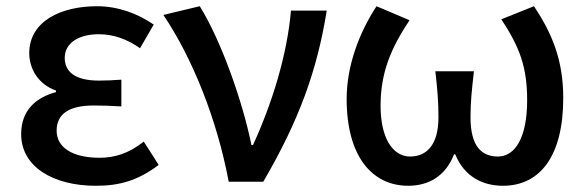

<svg xmlns="http://www.w3.org/2000/svg" viewBox="-20 -584 1884 617"><path d="M288 13C363 13 422 -3 490 -54L442 -129C393 -90 347 -77 300 -77C213 -77 162 -110 162 -164C162 -218 202 -245 281 -245C309 -245 338 -244 370 -242V-328C343 -326 320 -325 298 -325C222 -325 188 -353 188 -398C188 -447 235 -474 297 -474C345 -474 389 -458 430 -429L474 -505C422 -541 358 -564 292 -564C176 -564 74 -516 74 -413C74 -363 103 -313 160 -293V-288C97 -271 48 -231 48 -153C48 -48 151 13 288 13Z M715 0H826C941 -197 999 -357 1030 -550H915C903 -409 855 -253 793 -118H788C760 -256 692 -451 622 -564L505 -536C598 -398 677 -202 715 0Z M1292 13C1355 13 1411 -16 1439 -88H1443C1472 -16 1532 13 1596 13C1716 13 1790 -83 1790 -269C1790 -393 1753 -478 1696 -564L1591 -522C1651 -431 1674 -367 1674 -262C1674 -141 1635 -81 1580 -81C1530 -81 1492 -111 1492 -207C1492 -255 1496 -294 1503 -355H1379C1386 -294 1389 -255 1389 -207C1389 -116 1349 -81 1298 -81C1241 -81 1203 -142 1203 -244C1203 -352 1237 -430 1296 -519L1190 -564C1135 -480 1094 -374 1094 -266C1094 -81 1176 13 1292 13Z"/></svg>

Font: Source Han Sans JP Medium
Style: Regular
Weight: 500
Designer: Ryoko NISHIZUKA 西塚涼子 (kana, bopomofo & ideographs); Paul D. Hunt (Latin, Greek & Cyrillic); Sandoll Communications 산돌커뮤니
Foundry: Adobe
Version: Version 2.002;hotconv 1.0.116;makeotfexe 2.5.65601